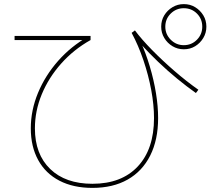

<svg xmlns="http://www.w3.org/2000/svg" viewBox="-20 -865 1040 935"><path d="M430 50Q337 50 269.5 15Q202 -20 166 -85.5Q130 -151 130 -240Q130 -328 165 -412.5Q200 -497 263 -568.5Q326 -640 411 -688V-670H51V-690H421V-670Q339 -624 278 -555.5Q217 -487 183.5 -406Q150 -325 150 -240Q150 -114 224.5 -42Q299 30 430 30Q572 30 651 -54.5Q730 -139 730 -290Q730 -354 716.5 -426.5Q703 -499 678.5 -571.5Q654 -644 621 -705L637 -717Q669 -674 720 -622Q771 -570 830 -519Q889 -468 946 -428L934 -412Q890 -443 842.5 -482Q795 -521 750 -564Q705 -607 668 -648L663 -666Q690 -607 709.5 -541.5Q729 -476 739.5 -411.5Q750 -347 750 -290Q750 -184 711.5 -107.5Q673 -31 601.5 9.5Q530 50 430 50ZM875 -625Q845 -625 820 -640Q795 -655 780 -680Q765 -705 765 -735Q765 -766 780 -790.5Q795 -815 820 -830Q845 -845 875 -845Q906 -845 930.5 -830Q955 -815 970 -790.5Q985 -766 985 -735Q985 -705 970 -680Q955 -655 930.5 -640Q906 -625 875 -625ZM875 -645Q913 -645 939 -671.5Q965 -698 965 -735Q965 -773 939 -799Q913 -825 875 -825Q838 -825 811.5 -799Q785 -773 785 -735Q785 -698 811.5 -671.5Q838 -645 875 -645Z"/></svg>

Font: M PLUS 1 Thin
Style: Regular
Weight: 100
Designer: Coji Morishita
Foundry: UNDERFOREST DESIGN
Version: Version 1.001